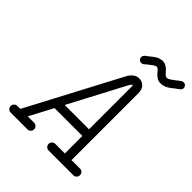

<svg xmlns="http://www.w3.org/2000/svg" viewBox="-215 -912 1039 1039"><g transform="rotate(45 305.0 -392.0)"><path d="M365 -696Q363 -695 361.5 -694Q360 -693 358 -692.5Q356 -692 354 -691.5Q352 -691 350 -691Q344 -691 339 -694.5Q334 -698 331 -703Q328 -708 328 -714Q328 -717 329 -720.5Q330 -724 332 -726.5Q334 -729 336 -731V-732L351 -743Q352 -744 356 -747Q374 -762 385 -769Q390 -772 396 -775Q402 -778 409 -779Q413 -780 417 -781Q421 -782 426 -782Q433 -782 440 -780Q453 -776 465 -766Q472 -760 481 -749Q481 -749 482 -749Q485 -745 487.5 -742Q490 -739 492 -738Q496 -734 500 -733Q502 -732 504 -732Q505 -732 507 -732.5Q509 -733 511 -733Q512 -733 513.5 -733.5Q515 -734 516.5 -735Q518 -736 519.5 -736.5Q521 -737 522.5 -738Q524 -739 526 -740Q535 -746 552 -759Q558 -764 562 -767L574 -776Q580 -780 587 -780Q592 -780 596 -778.5Q600 -777 603 -774Q606 -771 608 -767Q610 -763 610 -758Q610 -754 609 -751Q608 -748 606 -745Q604 -742 601 -740L589 -731L579 -724Q573 -719 569.5 -716.5Q566 -714 560.5 -709.5Q555 -705 550 -702Q545 -699 541.5 -697Q538 -695 533 -693Q528 -691 523 -690Q513 -687 504 -687Q495 -687 487 -689Q474 -693 462 -704Q456 -709 447 -720Q440 -729 436 -732Q432 -735 428 -736Q427 -737 426 -737Q423 -737 420 -736Q415 -734 408 -730Q400 -725 384 -712Q381 -709 379 -708ZM331 -2Q321 -2 313.5 -9.5Q306 -17 306 -27.5Q306 -38 313.5 -45.5Q321 -53 331 -53H405V-187H192Q159 -125 121 -53H170Q180 -53 187.5 -45.5Q195 -38 195 -27.5Q195 -17 187.5 -9.5Q180 -2 170 -2H41Q31 -2 23.5 -9.5Q16 -17 16 -27.5Q16 -38 23.5 -45.5Q31 -53 41 -53H64Q335 -566 340 -575.5Q345 -585 349 -592Q357 -603 366 -611Q382 -625 403 -625Q426 -625 442 -608Q451 -597 453.5 -586Q456 -575 456 -562V-53H521Q532 -53 539 -45.5Q546 -38 546 -27.5Q546 -17 539 -9.5Q532 -2 521 -2ZM405 -238V-562Q405 -574 403 -574.5Q401 -575 399 -573Q395 -569 391.5 -564Q388 -559 384 -551Q381 -544 219 -238Z"/></g></svg>

Font: TT2020Base
Style: Italic
Weight: 400
Italic angle: -15°
Version: Version 0.2.000